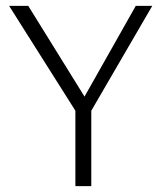

<svg xmlns="http://www.w3.org/2000/svg" viewBox="-20 -632 553 652"><path d="M236 0V-256L11 -612H76L267 -304L441 -612H497L290 -256V0Z"/></svg>

Font: Ancizar Sans Thin
Style: Regular
Weight: 100
Designer: Cesar Puertas, Viviana Monsalve, Julian Moncada, Julian Prieto, Jose Castro, Mariel Hernandez, Felipe Aragon, Sara Alarc
Version: Version 8.100